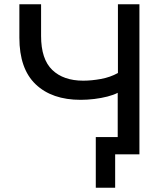

<svg xmlns="http://www.w3.org/2000/svg" viewBox="-20 -725 790 902"><path d="M521 157H430V-81H581V0H521ZM533 0V-289Q514 -279 485 -271.5Q456 -264 423 -260Q390 -256 359 -256Q224 -256 147.5 -329Q71 -402 71 -548V-705H173V-556Q173 -447 225.5 -396.5Q278 -346 371 -346Q410 -346 454 -354Q498 -362 534 -382V-705H635V0Z"/></svg>

Font: Nunito Sans 7pt Medium
Style: Regular
Weight: 500
Designer: Vernon Adams
Foundry: Vernon Adams
Version: Version 3.101;gftools[0.9.27]